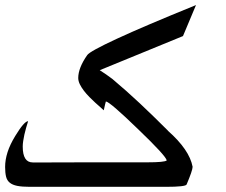

<svg xmlns="http://www.w3.org/2000/svg" viewBox="-20 -803 883 750"><path d="M694.8 -662.1 369.6 -528.8Q395 -512.7 418.9 -494.6Q473.6 -448.7 526.9 -398.7Q580.1 -348.6 636.2 -292.5H635.7Q720.2 -217.8 732.4 -151.4Q732.4 -144.5 726.3 -126.7Q720.2 -108.9 709 -82.5Q705.6 -73.2 627.9 -73.2H96.2Q66.4 -73.2 47.6 -76.9Q28.8 -80.6 18.1 -89.4Q7.3 -98.1 3.7 -113Q0 -127.9 0 -150.9Q0 -178.7 9.5 -208.5Q19 -238.3 39.6 -272Q74.7 -329.6 89.8 -329.6Q85.9 -317.4 82 -303.7Q78.1 -290 75.2 -277.1Q72.3 -264.2 70.6 -252.2Q68.8 -240.2 68.8 -230.5Q68.8 -168.5 107.9 -168.5H181.2Q213.4 -168.5 250.2 -168.7Q287.1 -168.9 332.5 -168.9H555.2Q623 -168.9 631.3 -176.3Q628.4 -193.8 519.5 -298.3Q409.7 -404.8 393.6 -406.7Q392.6 -404.3 390.6 -395.5Q388.7 -386.7 385.3 -372.1Q381.3 -376.5 372.3 -384Q363.3 -391.6 352.1 -401.9Q340.8 -412.1 329.1 -424.1Q317.4 -436 307.6 -448.7Q297.9 -461.4 291.7 -474.1Q285.6 -486.8 285.6 -498.5Q285.6 -537.6 320.8 -587.9Q330.6 -602.5 436.5 -651.6Q542.5 -700.7 745.6 -783.2Z"/></svg>

Font: XB Khoramshahr
Style: Regular
Weight: 400
Designer: Behnam
Foundry: Irmug
Version: Version 8.005 2009